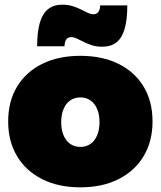

<svg xmlns="http://www.w3.org/2000/svg" viewBox="-20 -794 688 822"><path d="M324 -555Q418 -555 487.5 -520.5Q557 -486 595 -423Q633 -360 633 -274Q633 -189 595 -125.5Q557 -62 487.5 -27Q418 8 324 8Q230 8 160.5 -27Q91 -62 53 -125.5Q15 -189 15 -274Q15 -360 53 -423Q91 -486 160.5 -520.5Q230 -555 324 -555ZM324 -377Q299 -377 280.5 -364Q262 -351 252 -327Q242 -303 242 -271Q242 -239 252 -215Q262 -191 280.5 -178Q299 -165 324 -165Q349 -165 367.5 -178Q386 -191 396 -215Q406 -239 406 -271Q406 -303 396 -327Q386 -351 367.5 -364Q349 -377 324 -377ZM525 -771Q525 -709 513.5 -670Q502 -631 478.5 -612.5Q455 -594 418 -594Q394 -594 374.5 -600Q355 -606 338.5 -614.5Q322 -623 309 -629Q296 -635 285 -635Q271 -635 264 -625.5Q257 -616 256 -596H139Q139 -657 150.5 -696.5Q162 -736 186 -755Q210 -774 247 -774Q270 -774 290 -768Q310 -762 326.5 -753.5Q343 -745 356 -739Q369 -733 379 -733Q394 -733 401 -742.5Q408 -752 409 -771Z"/></svg>

Font: Alexandria Black
Style: Regular
Weight: 900
Designer: Mohamed Gaber
Foundry: Kief Type Foundry
Version: Version 5.100